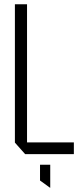

<svg xmlns="http://www.w3.org/2000/svg" viewBox="-20 -724 371 902"><path d="M98 0 50 -54V-55H327V0ZM50 -55V-704H107V-55ZM215 158 168 124V50H216V158Z"/></svg>

Font: Foldit Light
Style: Regular
Weight: 300
Version: Version 1.003